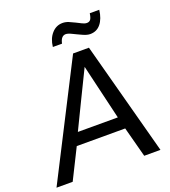

<svg xmlns="http://www.w3.org/2000/svg" viewBox="-163 -1017 1006 1133"><g transform="rotate(-20 340.0 -450.5)"><path d="M493.2 -783.7Q473.6 -783.7 447.3 -795.9Q433.6 -802.2 420.9 -808.1Q408.2 -814 395.5 -820.3Q370.1 -833 356.4 -833Q326.2 -833 316.9 -787.6H259.3Q265.1 -839.4 293 -870.1Q320.8 -901.4 360.8 -901.4Q379.9 -901.4 398.9 -893.6Q418 -885.7 435.5 -876.7Q453.1 -867.7 468.8 -859.9Q484.4 -852.1 497.1 -852.1Q512.7 -852.1 520.5 -862.8Q528.3 -873.5 532.2 -900.4H591.8Q585 -845.7 559.8 -814.7Q534.7 -783.7 493.2 -783.7ZM477.5 -266.1Q437 -440.9 395.5 -613.3Q352.5 -525.4 310.5 -439.2Q268.6 -353 226.6 -266.1ZM-4.4 0 358.4 -710.9H458L648.4 0H546.4L496.1 -189.9H191.9L97.2 0Z"/></g></svg>

Font: Ride
Style: Italic
Weight: 400
Version: Version 3.000